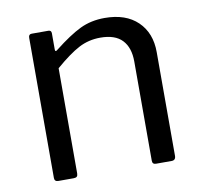

<svg xmlns="http://www.w3.org/2000/svg" viewBox="-66 -610 715 680"><g transform="rotate(-10 292.0 -270.0)"><path d="M77 -13V-517Q77 -530 88 -530H148Q159 -530 159 -519V-461Q159 -450 168 -458Q224 -502 263.5 -521Q303 -540 352 -540Q428 -540 470.5 -499Q513 -458 513 -389V-16Q513 0 498 0H442Q429 0 429 -13V-370Q429 -420 403.5 -447Q378 -474 325 -474Q283 -474 247.5 -455.5Q212 -437 161 -393V-15Q161 -7 157.5 -3.5Q154 0 146 0H91Q77 0 77 -13Z"/></g></svg>

Font: n
Style: Regular
Weight: 400
Designer: Pablo Impallari, Rodrigo Fuenzalida
Foundry: Impallari Type
Version: Version 1.002; ttfautohint (v1.5)